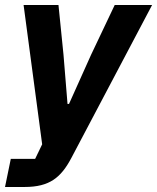

<svg xmlns="http://www.w3.org/2000/svg" viewBox="-49 -545 626 765"><path d="M314 -327 226 -131H220L204 -327L184 -525H45L119 30L91 88H-6L-29 200H49C149 200 194 162 235 85L557 -525H408Z"/></svg>

Font: Braiins Sans
Style: Bold Italic
Weight: 700
Italic angle: -11.31°
Designer: Mike Abbink, Paul van der Laan, Pieter van Rosmalen, Jiri Chlebus, Lubos Buracinsky
Foundry: Bold Monday, Sudetype
Version: Version 1.000;hotconv 1.0.109;makeotfexe 2.5.65596